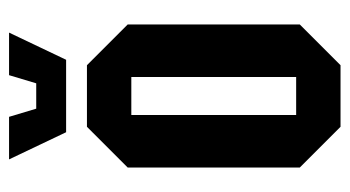

<svg xmlns="http://www.w3.org/2000/svg" viewBox="-194 -578 772 424"><g transform="rotate(-90 192.0 -366.0)"><path d="M34 -90V-470L124 -560H260L350 -470V-90L260 0H124ZM150 -98H234V-462H150ZM238 -732H332L272 -606H112L52 -732H146L164 -672H220Z"/></g></svg>

Font: Tektur Condensed Medium
Style: Regular
Weight: 500
Width: 3
Designer: Adam Jagosz
Foundry: Adam Jagosz
Version: Version 1.005;gftools[0.9.30]